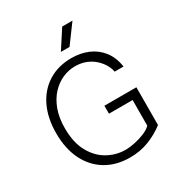

<svg xmlns="http://www.w3.org/2000/svg" viewBox="-218 -1092 1162 1247"><g transform="rotate(-30 362.5 -469.0)"><path d="M393.5 10Q290 10 213.8 -36Q137.5 -82 96 -166.2Q54.5 -250.5 54.5 -365.5Q54.5 -480.5 95.5 -564.8Q136.5 -649 210.8 -694.8Q285 -740.5 383.5 -740.5Q450.5 -740.5 507 -716.8Q563.5 -693 601.2 -644.8Q639 -596.5 650 -523.5H583.5Q580 -546 565.5 -573.2Q551 -600.5 525.2 -625.5Q499.5 -650.5 462.2 -666.5Q425 -682.5 376 -682.5Q329 -682.5 283.2 -662.5Q237.5 -642.5 200.5 -602.8Q163.5 -563 141.5 -503.8Q119.5 -444.5 119.5 -365.5Q119.5 -258 158.8 -187.5Q198 -117 260.5 -82.5Q323 -48 393 -48Q423 -48 461.8 -56Q500.5 -64 536.2 -78.8Q572 -93.5 591.5 -113.5L592.5 -305.5H415V-365H655L654 -82.5Q601 -41.5 535.5 -15.8Q470 10 393.5 10ZM345 -809 435 -947.5H512L410 -809Z"/></g></svg>

Font: Spline Sans Light
Style: Regular
Weight: 300
Designer: Eben Sorkin, Mirko Velimirovic
Foundry: Sorkin Type
Version: Version 1.000; ttfautohint (v1.8.3)